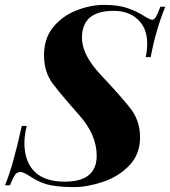

<svg xmlns="http://www.w3.org/2000/svg" viewBox="-48 -742 688 776"><path d="M546.9 -566.9Q546.9 -627 509.8 -662.6Q472.7 -698.2 411.1 -698.2Q283.2 -698.2 283.2 -588.9Q283.2 -520 360.6 -438Q438 -356 478 -305.4Q518.1 -254.9 518.1 -187Q518.1 -119.1 475.3 -74Q432.6 -28.8 368.9 -7.3Q305.2 14.2 251.2 14.2Q197.3 14.2 157.7 6.8Q118.2 -0.5 82.5 -23.7Q46.9 -46.9 36.1 -46.9Q25.4 -46.9 17.6 -41Q9.8 -35.2 -7.8 6.8H-27.8Q4.4 -69.8 40 -232.9H60.1Q49.3 -190.9 50.8 -153.8Q54.2 -82.5 95.2 -45.2Q136.2 -7.8 213.9 -7.8Q342.8 -7.8 342.8 -112.8Q342.8 -197.3 272 -276.9Q201.2 -356.4 165.5 -403.6Q129.9 -450.7 129.9 -518.6Q129.9 -586.4 166.5 -631.6Q203.1 -676.8 260 -699.5Q316.9 -722.2 372.6 -722.2Q428.2 -722.2 464.8 -710Q501.5 -697.8 530 -679.9Q558.6 -662.1 566.9 -662.1Q575.2 -662.1 582.5 -674.3Q589.8 -686.5 600.1 -714.8H620.1Q582 -622.1 561 -511.2H541Q546.9 -539.1 546.9 -566.9Z"/></svg>

Font: PlayfairDisplay-BoldItalic
Style: Bold Italic
Weight: 700
Italic angle: -14.9847°
Designer: Claus Eggers Sørensen
Foundry: Claus Eggers Sørensen
Version: Version 1.002;PS 001.002;hotconv 1.0.70;makeotf.lib2.5.58329